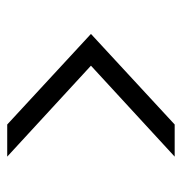

<svg xmlns="http://www.w3.org/2000/svg" viewBox="-6 -636 504 532"><g transform="rotate(-90 246.0 -370.0)"><path d="M78 -602H167L418 -370L167 -138H78L330 -370Z"/></g></svg>

Font: Poppins-tnum Light
Style: Regular
Weight: 300
Designer: Ninad Kale (Devanagari), Jonny Pinhorn (Latin)
Foundry: Indian Type Foundry
Version: Version 4.004